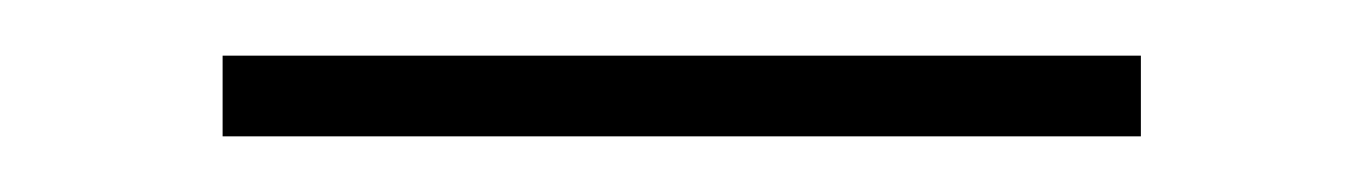

<svg xmlns="http://www.w3.org/2000/svg" viewBox="-20 -304 490 69"><path d="M390 -255H60V-284H390Z"/></svg>

Font: Fivo Sans Thin
Style: Regular
Weight: 250
Foundry: Alexander Slobzheninov
Version: 1.0